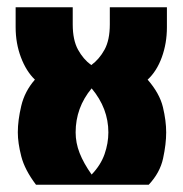

<svg xmlns="http://www.w3.org/2000/svg" viewBox="-20 -508 502 528"><path d="M79 0Q48 -41 38.5 -78Q29 -115 29 -144Q29 -177 38.5 -217Q48 -257 76 -289Q52 -312 37.5 -350.5Q23 -389 23 -433V-488H180V-441Q180 -398 194.5 -371.5Q209 -345 231 -329Q253 -345 267.5 -371.5Q282 -398 282 -441V-488H439V-433Q439 -389 425 -350.5Q411 -312 386 -289Q419 -251 428 -213.5Q437 -176 437 -144Q437 -112 428.5 -72.5Q420 -33 389 0ZM232 -28Q257 -54 267.5 -84Q278 -114 278 -144Q278 -210 232 -265Q188 -212 188 -144Q188 -115 199 -87Q210 -59 232 -28Z"/></svg>

Font: Tac One
Style: Regular
Weight: 400
Designer: Oluseyi Olusanya, David Udoh, Eyiyemi Adegbite, Mirko Velimirović
Version: Version 1.003; ttfautohint (v1.8.4.7-5d5b)